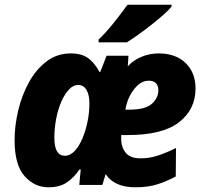

<svg xmlns="http://www.w3.org/2000/svg" viewBox="-20 -786 868 816"><path d="M186 10Q126 10 84 -38Q42 -86 42 -190Q42 -252 57.5 -317Q73 -382 103.5 -437Q134 -492 178.5 -525.5Q223 -559 281 -559Q327 -559 354.5 -539Q382 -519 403 -480H406L433 -549H526L523 -504Q545 -529 580 -544Q615 -559 654 -559Q727 -559 769 -518Q811 -477 811 -410Q811 -321 741 -266.5Q671 -212 522 -212H495V-197Q495 -160 514.5 -136.5Q534 -113 578 -113Q616 -113 653 -125.5Q690 -138 728 -157L727 -36Q690 -16 650 -3Q610 10 555 10Q466 10 429 -46L415 0H317L323 -66H318Q295 -32 264.5 -11Q234 10 186 10ZM513 -320H530Q598 -320 625.5 -345Q653 -370 653 -402Q653 -443 611 -443Q588 -443 568 -426Q548 -409 533 -381Q518 -353 513 -320ZM256 -124Q278 -124 297 -144Q316 -164 330 -197Q344 -230 352 -269Q356 -288 358 -308Q360 -328 360 -348Q360 -383 347.5 -404Q335 -425 312 -425Q291 -425 272.5 -405Q254 -385 240 -352.5Q226 -320 218.5 -280Q211 -240 211 -200Q211 -124 256 -124ZM399 -606V-618Q429 -646 463 -688.5Q497 -731 522 -766H709V-758Q698 -744 675.5 -724Q653 -704 624.5 -681.5Q596 -659 568 -639Q540 -619 519 -606Z"/></svg>

Font: Noto Sans Disp ExtBd
Style: Italic
Weight: 800
Italic angle: -12°
Designer: Monotype Design Team
Foundry: Monotype Imaging Inc.
Version: Version 2.000;GOOG;noto-source:20170915:90ef993387c0